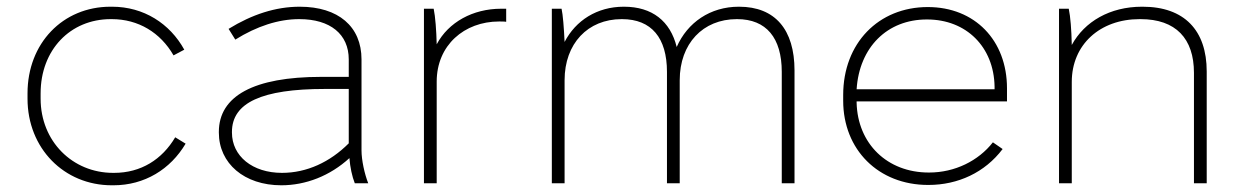

<svg xmlns="http://www.w3.org/2000/svg" viewBox="-20 -546 3698 572"><path d="M313 6H318C411 6 488 -42 533 -118L502 -137C463 -71 400 -31 320 -31H317C196 -31 101 -125 101 -252V-268C101 -397 189 -489 310 -489H313C392 -489 458 -449 497 -381L529 -398C486 -476 408 -526 314 -526H309C167 -526 62 -417 62 -268V-252C62 -104 171 6 313 6Z M818 6C891 6 963 -22 1021 -75C1023 -48 1029 -20 1037 0H1077C1066 -28 1057 -69 1057 -98V-369C1057 -467 988 -526 873 -526C801 -526 731 -503 661 -460L681 -428C745 -468 810 -489 871 -489H872C964 -489 1019 -444 1019 -369V-317H937C736 -317 632 -260 632 -153V-151C632 -59 708 6 818 6ZM820 -31C732 -31 671 -81 671 -151V-153C671 -240 760 -281 948 -281H1019V-119C963 -63 894 -31 820 -31Z M1243 0H1281V-303C1281 -411 1363 -482 1467 -482C1472 -482 1484 -482 1488 -481V-520H1473C1389 -520 1316 -480 1281 -414C1280 -455 1277 -496 1272 -520H1243Z M1624 0H1662V-307C1662 -416 1731 -489 1832 -489H1833C1921 -489 1967 -433 1967 -332V0H2005V-307C2005 -416 2074 -489 2175 -489H2176C2263 -489 2309 -433 2309 -332V0H2347V-336C2347 -458 2289 -526 2182 -526H2181C2096 -526 2028 -479 1996 -406C1977 -483 1923 -526 1839 -526H1838C1759 -526 1695 -485 1662 -421C1660 -464 1657 -502 1653 -520H1624Z M2745 5H2746C2834 5 2914 -32 2967 -102L2938 -122C2895 -67 2825 -32 2748 -32H2747C2623 -32 2535 -118 2532 -240V-244H2980V-283C2980 -426 2884 -525 2744 -525C2597 -525 2492 -417 2492 -263V-246C2492 -100 2597 5 2745 5ZM2532 -280C2540 -405 2623 -488 2741 -488H2742C2859 -488 2941 -406 2943 -288V-280Z M3135 0H3173V-302C3173 -413 3257 -489 3375 -489H3378C3483 -489 3537 -431 3537 -329V0H3575V-333C3575 -456 3508 -526 3384 -526H3382C3287 -526 3211 -482 3173 -412C3172 -459 3169 -496 3164 -520H3135Z"/></svg>

Font: Fixel Display ExtraLight
Style: Regular
Weight: 200
Designer: AlfaBravo + MacPaw
Foundry: Kyrylo Tkachov, Marchela Mozhyna, Serhii Makarenko, Maria Weinstein, Zakhar Kryvoshyya
Version: Version 1.211